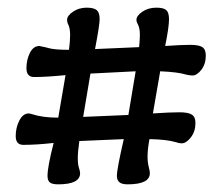

<svg xmlns="http://www.w3.org/2000/svg" viewBox="-20 -471 580 501"><path d="M104 -12Q104 -36 120 -98Q75 -93 41 -93Q21 -93 21 -116Q21 -138 30.5 -156.5Q40 -175 55 -175Q58 -175 64 -173Q91 -164 132 -164L151 -275Q102 -270 69 -270Q49 -270 49 -293Q49 -315 58 -333Q67 -351 83 -351L92 -349Q94 -349 109 -345Q124 -341 160 -341Q163 -364 163 -380Q163 -399 157 -409Q155 -415 155 -419Q155 -430 170.5 -440.5Q186 -451 206 -451Q225 -451 232.5 -444.5Q240 -438 240 -421Q240 -406 228 -343L343 -348Q345 -368 345 -380Q345 -399 339 -409Q336 -414 336 -419Q336 -430 351.5 -440.5Q367 -451 388 -451Q407 -451 414 -444.5Q421 -438 421 -421Q421 -400 411 -351Q453 -354 476 -354Q499 -354 508 -348Q517 -342 517 -326Q517 -304 505.5 -289Q494 -274 482 -274Q477 -274 467 -276Q445 -283 398 -285L379 -175Q423 -178 448 -178Q471 -178 480.5 -172Q490 -166 490 -150Q490 -128 478 -112.5Q466 -97 454 -97Q447 -97 439 -100Q416 -107 370 -108Q365 -81 365 -62Q365 -46 369 -32Q371 -24 371 -19Q371 10 313 10Q298 10 291.5 4.5Q285 -1 285 -12Q285 -30 303 -108L187 -103Q183 -75 183 -59Q183 -41 186 -33Q189 -24 189 -19Q189 10 132 10Q116 10 110 5Q104 0 104 -12ZM315 -171 334 -285 216 -279 197 -166Z"/></svg>

Font: AkayaTelivigala
Style: Regular
Weight: 400
Designer: Vaishnavi Murthy Yerkadithaya ( vaishnavimurthy@gmail.com ), Juan Luis Blanco Aristondo ( juan@blancoletters.com )
Version: Version 1.000